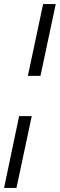

<svg xmlns="http://www.w3.org/2000/svg" viewBox="-51 -763 294 944"><path d="M86 -390 161 -743H223L148 -390ZM-31 161 43 -192H105L30 161Z"/></svg>

Font: Saira ExtraCondensed
Style: Italic
Weight: 400
Width: 2
Italic angle: -12°
Designer: Hector Gatti with collaboration of the Omnibus-Type team
Foundry: Omnibus-Type
Version: Version 1.101